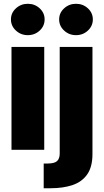

<svg xmlns="http://www.w3.org/2000/svg" viewBox="-20 -795 552 1019"><path d="M41 0V-545.9H214.8V0ZM127.4 -608.4Q90.8 -608.4 64.5 -632.8Q38.1 -657.2 38.1 -691.9Q38.1 -726.6 64.5 -750.7Q90.8 -774.9 127.4 -774.9Q164.6 -774.9 190.7 -750.7Q216.8 -726.6 216.8 -691.9Q216.8 -657.2 190.7 -632.8Q164.6 -608.4 127.4 -608.4ZM296.9 -545.9H470.7V22.9Q470.7 90.3 443.1 130.1Q415.5 169.9 365.5 187Q315.4 204.1 247.1 204.1H211.9V72.8H232.9Q269 72.8 283 59.8Q296.9 46.9 296.9 19.5ZM383.3 -608.4Q346.7 -608.4 320.3 -632.8Q293.9 -657.2 293.9 -691.9Q293.9 -726.6 320.3 -750.7Q346.7 -774.9 383.3 -774.9Q420.4 -774.9 446.5 -750.7Q472.7 -726.6 472.7 -691.9Q472.7 -657.2 446.5 -632.8Q420.4 -608.4 383.3 -608.4Z"/></svg>

Font: Inter Tight ExtraBold
Style: Regular
Weight: 800
Designer: Rasmus Andersson
Foundry: rsms
Version: Version 3.004; ttfautohint (v1.8.4.7-5d5b)